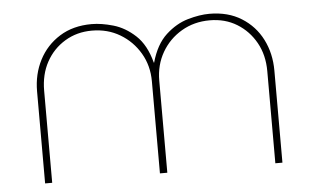

<svg xmlns="http://www.w3.org/2000/svg" viewBox="-43 -585 1059 648"><g transform="rotate(-5 487.0 -261.0)"><path d="M85 0V-312Q85 -370 109.5 -417.5Q134 -465 179.5 -493.5Q225 -522 288 -522Q321 -522 361 -510.5Q401 -499 435.5 -467Q470 -435 486 -374H487Q504 -435 539 -467Q574 -499 614 -510.5Q654 -522 687 -522Q750 -522 795.5 -493.5Q841 -465 865 -417.5Q889 -370 889 -312V0H865V-312Q865 -367 841.5 -409Q818 -451 778 -475.5Q738 -500 686 -500Q633 -500 590.5 -475Q548 -450 523.5 -407.5Q499 -365 499 -312V0H474V-312Q474 -365 449 -407.5Q424 -450 382 -475Q340 -500 287 -500Q236 -500 195.5 -475.5Q155 -451 132 -409Q109 -367 109 -312V0Z"/></g></svg>

Font: MuseoModerno Thin Thin
Style: Regular
Weight: 250
Version: Version 1.003